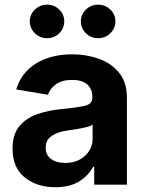

<svg xmlns="http://www.w3.org/2000/svg" viewBox="-20 -783 621 814"><path d="M214.8 10.7Q136.7 10.7 85 -30.5Q33.2 -71.8 33.2 -152.8Q33.2 -213.9 62.5 -248.5Q91.8 -283.2 138.7 -299.3Q185.5 -315.4 239.3 -320.3Q309.6 -327.1 340.6 -334.7Q371.6 -342.3 371.6 -369.1V-371.6Q371.6 -406.2 349.4 -425.3Q327.1 -444.3 286.1 -444.3Q243.7 -444.3 217.8 -426Q191.9 -407.7 183.1 -381.3L48.8 -403.8Q69.8 -474.6 132.6 -513.7Q195.3 -552.7 286.6 -552.7Q345.2 -552.7 398.2 -534.2Q451.2 -515.6 484.6 -474.9Q518.1 -434.1 518.1 -367.7V0H379.4V-75.7H374.5Q354.5 -37.6 314.9 -13.4Q275.4 10.7 214.8 10.7ZM256.3 -92.3Q307.6 -92.3 340.1 -122.1Q372.6 -151.9 372.6 -195.3V-254.4Q363.8 -248 344 -243.4Q324.2 -238.8 302.2 -235.1Q280.3 -231.4 264.2 -229.5Q223.6 -223.6 198.7 -206.5Q173.8 -189.5 173.8 -156.7Q173.8 -125 197 -108.6Q220.2 -92.3 256.3 -92.3ZM179.7 -621.1Q149.4 -621.1 127.9 -642.1Q106.4 -663.1 106.4 -692.4Q106.4 -721.7 127.9 -742.4Q149.4 -763.2 179.7 -763.2Q210 -763.2 231.2 -742.4Q252.4 -721.7 252.4 -692.4Q252.4 -663.1 231.2 -642.1Q210 -621.1 179.7 -621.1ZM396 -621.1Q365.7 -621.1 344.2 -642.1Q322.8 -663.1 322.8 -692.4Q322.8 -721.7 344.2 -742.4Q365.7 -763.2 396 -763.2Q426.3 -763.2 447.8 -742.4Q469.2 -721.7 469.2 -692.4Q469.2 -663.1 447.8 -642.1Q426.3 -621.1 396 -621.1Z"/></svg>

Font: Inter-Bold
Style: Bold
Weight: 700
Designer: Rasmus Andersson
Foundry: rsms
Version: Version 4.000;git-a52131595